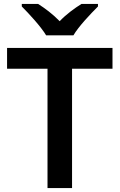

<svg xmlns="http://www.w3.org/2000/svg" viewBox="-20 -958 609 978"><path d="M215 -778H354C380 -823 442 -888 479 -925V-938H395C360 -916 318 -886 284 -850C249 -886 209 -916 174 -938H91V-925C128 -888 188 -823 215 -778ZM347 0V-608H553V-714H16V-608H222V0Z"/></svg>

Font: Noto Sans New Tai Lue Semibold
Style: Regular
Weight: 600
Designer: Monotype Design Team
Foundry: Monotype Imaging Inc.
Version: Version 2.004